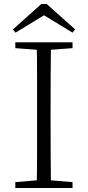

<svg xmlns="http://www.w3.org/2000/svg" viewBox="-20 -933 436 953"><path d="M212 -913 353 -787 340 -771 174 -872H223L57 -771L44 -787L185 -913ZM56 0V-29L188 -40H207L340 -29V0ZM162 0Q164 -83 164 -166Q164 -249 164 -333V-390Q164 -474 164 -557.5Q164 -641 162 -723H233Q232 -641 231.5 -557.5Q231 -474 231 -390V-333Q231 -249 231.5 -166Q232 -83 233 0ZM56 -694V-723H340V-694L207 -684H188Z"/></svg>

Font: Noto Serif SC ExtraLight ExtraLight
Style: Regular
Weight: 250
Version: Version 2.002-H1;hotconv 1.1.0;makeotfexe 2.6.0